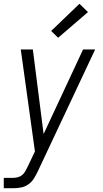

<svg xmlns="http://www.w3.org/2000/svg" viewBox="-27 -782 547 1017"><path d="M-7 215V160H43Q56 160 68.5 156.5Q81 153 91 144.5Q101 136 107.5 124Q114 112 120 100L158 20L83 -520H147L204 -72L413 -520H477L174 124Q165 143 153.5 162Q142 181 124 194Q106 207 85 211Q64 215 43 215ZM281 -582 244 -618 394 -762 439 -718Z"/></svg>

Font: Iosevka SS04 Light
Style: Italic
Weight: 300
Italic angle: -9°
Monospace: yes
Designer: Belleve Invis
Foundry: Belleve Invis
Version: Version 19.0.0; ttfautohint (v1.8.4)